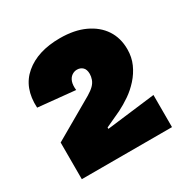

<svg xmlns="http://www.w3.org/2000/svg" viewBox="-105 -769 573 590"><g transform="rotate(-30 181.0 -474.5)"><path d="M23 -270V-400L167 -483Q182 -492 190.5 -500.5Q199 -509 202.5 -519Q206 -529 206 -538Q206 -554 198 -561.5Q190 -569 178 -569Q168 -569 159.5 -563Q151 -557 147 -545.5Q143 -534 145 -516L14 -529Q10 -601 56 -640Q102 -679 181 -679Q232 -679 268.5 -662Q305 -645 324.5 -615.5Q344 -586 344 -546Q344 -518 333.5 -494.5Q323 -471 305.5 -451.5Q288 -432 267.5 -418Q247 -404 227 -394L171 -368V-363L343 -384V-270Z"/></g></svg>

Font: Bricolage Grotesque 96pt ExtraBold SemiCondensed
Style: Regular
Weight: 800
Width: 4
Version: Version 1.001;gftools[0.9.33.dev8+g029e19f]